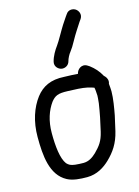

<svg xmlns="http://www.w3.org/2000/svg" viewBox="-145 -1036 843 1163"><g transform="rotate(-15 276.5 -454.5)"><path d="M525.7 -464.1C532.8 -481.8 526.6 -499.8 516.1 -511.3L508.5 -518.9C491.9 -550.4 468.1 -576.4 442 -596C441.6 -596.3 440.9 -596.8 440.4 -597.1L429.4 -604.1C396.7 -624.9 364.4 -597.5 360.5 -571.1C333.4 -573.4 305.1 -574 275.3 -575C191.2 -580.3 137.2 -552.9 97.2 -501.2C53.1 -443.1 25 -361.9 25 -265C25 -146.1 35 -23.6 128.7 26.5C163 44.9 209.3 48 253 48C314.8 48 362.8 16.4 396.4 -16C439.7 -57.8 471.9 -103.7 489.3 -176.2C497.4 -210.7 504.3 -241.1 510.5 -270.1C518.4 -312.3 529 -372 529 -416C529 -429 527.4 -447.1 525.7 -464.1ZM440 -413.3C439.9 -406.1 438.9 -391.1 436.2 -366.2C427.2 -307.7 417 -256.4 402.7 -196.8C389.5 -140.6 369.9 -115.3 334.5 -79.9C311.6 -58 286.1 -41 253 -41C235.3 -41 217.6 -42 200.9 -43.8C174.5 -47.1 163.2 -53.4 150.1 -67.2C122.1 -103.9 114 -183.2 114 -265C114 -342.6 135.8 -403.6 167.9 -447.9C192.4 -478.5 211.7 -488.3 272.1 -486C319 -484.4 360.1 -483.3 396 -475.7C411.3 -471.4 426.4 -468.2 434.8 -464.1C437.9 -453.4 438.8 -433.1 440 -413.3ZM324.3 -660.3C327.4 -674 339.8 -699.3 352.3 -714.1C362.7 -727.1 373.4 -744.6 387.9 -771C407.7 -807.5 431.9 -843.2 451.7 -874L461.6 -887.8C478.6 -913.4 464.5 -939.7 447.9 -950.4C432 -960.6 403.3 -962.4 388.1 -937.7L378.7 -924.5C371.6 -914.6 362.1 -900.4 350 -881.5C332.2 -853.9 297.1 -788.7 282.1 -769.1C265.1 -746.5 244 -711.6 236.6 -678.4C230.1 -649.2 254.8 -628.4 275.5 -626.2C294.5 -624.2 317.9 -634.7 324.3 -660.3Z"/></g></svg>

Font: Just Breathe
Style: Bd
Weight: 400
Foundry: Cannot Into Space Fonts
Version: Version 0.72